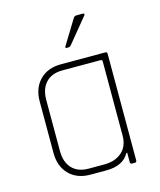

<svg xmlns="http://www.w3.org/2000/svg" viewBox="-107 -780 712 857"><g transform="rotate(-15 249.0 -351.5)"><path d="M328 -703H358Q362 -703 363.5 -700.5Q365 -698 362 -694L270 -582Q264 -574 256 -574H248Q240 -574 245 -583L313 -694Q318 -703 328 -703ZM278 0H204Q143 0 106.5 -37Q70 -74 70 -136V-374Q70 -436 106.5 -473Q143 -510 204 -510H410Q418 -510 418 -501V-9Q418 0 410 0H396Q388 0 388 -9V-52H384Q356 0 278 0ZM388 -132V-474Q388 -482 379 -482H204Q154 -482 127 -453Q100 -424 100 -373V-137Q100 -86 127 -57Q154 -28 204 -28H276Q326 -28 357 -55Q388 -82 388 -132Z"/></g></svg>

Font: Rajdhani Light
Style: Regular
Weight: 300
Designer: Satya Rajpurohit, Jyotish Sonowal
Foundry: Indian Type Foundry
Version: Version 1.201;PS 1.0;hotconv 1.0.78;makeotf.lib2.5.61930; tt